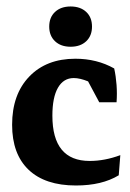

<svg xmlns="http://www.w3.org/2000/svg" viewBox="-20 -568 404 596"><path d="M215.8 7.8Q120.1 7.8 68.8 -41Q17.6 -89.8 17.6 -180.7Q17.6 -274.9 70.8 -330.3Q124 -385.7 213.9 -385.7Q280.8 -385.7 334.5 -355.5Q339.8 -331.5 341.8 -304.4Q343.8 -277.3 341.8 -250.5H288.1L253.4 -315.4Q228 -325.7 209 -325.7Q177.2 -325.7 159.9 -295.7Q142.6 -265.6 142.6 -209Q142.6 -68.4 258.3 -68.4Q305.2 -68.4 353.5 -86.4L348.6 -23.9Q296.4 7.8 215.8 7.8ZM199.2 -422.9Q168.9 -422.9 150.9 -439.9Q132.8 -457 132.8 -485.4Q132.8 -514.2 150.9 -531Q168.9 -547.9 199.2 -547.9Q229.5 -547.9 247.6 -531Q265.6 -514.2 265.6 -485.4Q265.6 -457 247.6 -439.9Q229.5 -422.9 199.2 -422.9Z"/></svg>

Font: Markazi Text
Style: Bold
Weight: 700
Designer: Borna Izadpanah (Arabic designer), Fiona Ross (Arabic design director) and Florian Runge (Latin designer)
Foundry: Borna Izadpanah and Florian Runge
Version: Version 1.001; ttfautohint (v1.8.3)